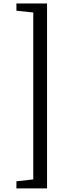

<svg xmlns="http://www.w3.org/2000/svg" viewBox="-20 -832 374 1102"><path d="M170.9 -760.3 74.2 -770.5V-812H250V249.5H74.2V208.5L170.9 197.8Z"/></svg>

Font: Habibi
Style: Regular
Weight: 400
Designer: Magnus Gaarde
Foundry: Magnus Gaarde
Version: Version 1.001